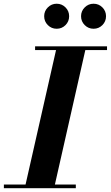

<svg xmlns="http://www.w3.org/2000/svg" viewBox="-63 -995 585 1015"><path d="M67.7 0 237.7 -750H392.5L222.8 0ZM-42.5 0V-19.5H337.8V0ZM122.5 -730.5V-750H502.8V-730.5ZM431.6 -843Q404.3 -843 384.9 -862.3Q365.5 -881.6 365.5 -909.3Q365.5 -936.5 384.9 -955.9Q404.3 -975.3 431.6 -975.3Q459 -975.3 478.3 -955.9Q497.5 -936.5 497.5 -909.3Q497.5 -881.6 478.3 -862.3Q459 -843 431.6 -843ZM236.6 -843Q209.3 -843 189.9 -862.3Q170.5 -881.6 170.5 -909.3Q170.5 -936.5 189.9 -955.9Q209.3 -975.3 236.6 -975.3Q264 -975.3 283.3 -955.9Q302.5 -936.5 302.5 -909.3Q302.5 -881.6 283.3 -862.3Q264 -843 236.6 -843Z"/></svg>

Font: Bodoni Moda
Style: Italic
Weight: 400
Italic angle: -13°
Designer: Owen Earl
Foundry: indestructible type
Version: Version 2.005